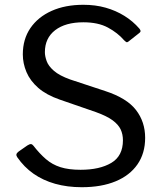

<svg xmlns="http://www.w3.org/2000/svg" viewBox="-20 -772 681 802"><path d="M498.3 -603.9Q471.7 -634.8 430.9 -656.8Q390.1 -678.9 328.2 -678.9Q253.4 -678.9 210.4 -645.9Q167.5 -612.8 167.5 -554Q167.5 -537.7 174.8 -517Q182.1 -496.3 205.2 -476.2Q228.2 -456.1 273.5 -439.9L419.2 -391.8Q509.6 -362.3 547.9 -312.7Q586.3 -263.2 586.3 -196.3Q586.3 -131.7 554.2 -85.4Q522.1 -39.1 462.9 -14.6Q403.7 10 321.4 10Q261.4 10 210.4 -4.3Q159.4 -18.7 119.8 -46.5Q80.3 -74.3 51.9 -115.5Q47.4 -122.1 48.7 -127.7Q50.1 -133.2 57.9 -139.1L94.2 -164.4Q103.9 -170.5 109.3 -170.1Q114.6 -169.7 119.2 -163.8Q145.5 -130 171.9 -107.3Q198.2 -84.6 232.5 -73.7Q266.8 -62.8 316.7 -62.8Q396.3 -62.8 444.9 -91.6Q493.5 -120.4 493.5 -186.1Q493.5 -211.1 484 -231.4Q474.4 -251.7 450.4 -269.5Q426.4 -287.2 380.5 -303.8L229.2 -356.1Q173.6 -375.4 139.7 -405Q105.9 -434.6 90.6 -470.9Q75.3 -507.2 75.3 -544.7Q75.3 -608.3 107 -654.7Q138.7 -701 195.5 -726.5Q252.3 -752 328.2 -752Q378.8 -752 421.3 -739.9Q463.8 -727.9 499.6 -705.7Q535.3 -683.5 562 -652.7Q565.5 -648.6 566.9 -644Q568.3 -639.4 562 -634.3L516 -598.1Q511.2 -594.5 508.1 -596Q505 -597.5 498.3 -603.9Z"/></svg>

Font: Libre Franklin Thin
Style: Regular
Weight: 100
Designer: Pablo Impallari, Rodrigo Fuenzalida, Nhung Nguyen
Foundry: Impallari Type
Version: Version 3.000